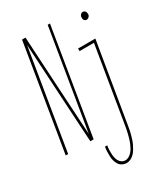

<svg xmlns="http://www.w3.org/2000/svg" viewBox="-265 -834 1003 1155"><g transform="rotate(-30 237.0 -256.0)"><path d="M-34 0 87 -735H111L132 -368L151 -43L265 -735H281L160 0H137L129 -133L97 -692L-17 0ZM485 -644Q479 -644 474 -646.5Q469 -649 466.5 -654Q464 -659 463.5 -665Q463 -671 464 -676Q465 -684 471.5 -690.5Q478 -697 486 -697Q492 -697 497 -694Q502 -691 504.5 -686Q507 -681 507.5 -675Q508 -669 508 -664Q506 -656 499 -650Q492 -644 485 -644ZM263 223Q246 223 232 215.5Q218 208 210 195.5Q202 183 198 168Q194 153 193.5 137Q193 121 193.5 104.5Q194 88 197 72H213Q210 86 209.5 100Q209 114 209.5 127.5Q210 141 212.5 154Q215 167 221 178.5Q227 190 238 197.5Q249 205 263 205Q276 205 288 198Q300 191 309.5 180Q319 169 325.5 157Q332 145 337 132.5Q342 120 346 107.5Q350 95 353 82Q356 69 359 56Q362 43 364 30L452 -502H352V-520H472L380 33Q378 48 375 62Q372 76 368 90.5Q364 105 359.5 119Q355 133 348.5 146.5Q342 160 334 173.5Q326 187 315.5 198Q305 209 291 216Q277 223 263 223Z"/></g></svg>

Font: Iosevka SS18 Thin
Style: Italic
Weight: 100
Italic angle: -9°
Monospace: yes
Designer: Belleve Invis
Foundry: Belleve Invis
Version: Version 25.1.1; ttfautohint (v1.8.4)